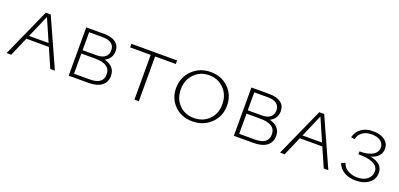

<svg xmlns="http://www.w3.org/2000/svg" viewBox="2 -1094 3591 1726"><g transform="rotate(20 1797.0 -231.0)"><path d="M452 0 372 -182H157L78 0H34L241 -462H288L496 0ZM171 -214H358L264 -429Z M883 -246Q986 -219 986 -128Q986 -67 942 -33.5Q898 0 816 0H628V-462H801Q871 -462 910 -433Q949 -404 949 -352Q949 -279 883 -246ZM797 -430H667V-258H803Q855 -258 882.5 -281Q910 -304 910 -346Q910 -385 881.5 -407.5Q853 -430 797 -430ZM818 -33Q945 -33 945 -128Q945 -226 797 -226H667V-33Z M1497 -462V-428H1299V0H1257V-428H1060V-462Z M1811 6Q1707 6 1640 -60.5Q1573 -127 1573 -227Q1573 -329 1643.5 -398.5Q1714 -468 1819 -468Q1922 -468 1990 -401Q2058 -334 2058 -233Q2058 -130 1987 -62Q1916 6 1811 6ZM1814 -27Q1901 -27 1957.5 -83.5Q2014 -140 2014 -229Q2014 -319 1957.5 -377.5Q1901 -436 1815 -436Q1730 -436 1673.5 -378Q1617 -320 1617 -230Q1617 -141 1672.5 -84Q1728 -27 1814 -27Z M2463 -246Q2566 -219 2566 -128Q2566 -67 2522 -33.5Q2478 0 2396 0H2208V-462H2381Q2451 -462 2490 -433Q2529 -404 2529 -352Q2529 -279 2463 -246ZM2377 -430H2247V-258H2383Q2435 -258 2462.5 -281Q2490 -304 2490 -346Q2490 -385 2461.5 -407.5Q2433 -430 2377 -430ZM2398 -33Q2525 -33 2525 -128Q2525 -226 2377 -226H2247V-33Z M3068 0 2988 -182H2773L2694 0H2650L2857 -462H2904L3112 0ZM2787 -214H2974L2880 -429Z M3426 -244Q3547 -222 3547 -131Q3547 -71 3498 -33.5Q3449 4 3373 4Q3308 4 3261 -24Q3214 -52 3198 -100L3234 -115Q3248 -71 3288.5 -49Q3329 -27 3378 -27Q3437 -27 3473 -56.5Q3509 -86 3509 -131Q3509 -227 3317 -227V-254Q3397 -254 3441.5 -280Q3486 -306 3486 -351Q3486 -390 3454.5 -413Q3423 -436 3370 -436Q3315 -436 3281 -411Q3247 -386 3238 -342L3203 -349Q3218 -406 3262 -436.5Q3306 -467 3373 -467Q3442 -467 3483.5 -436.5Q3525 -406 3525 -355Q3525 -273 3426 -244Z"/></g></svg>

Font: EauTestSC Light
Style: Regular
Weight: 300
Designer: Christian Thalmann (Catharsis Fonts)
Version: Version 0.001;PS 000.001;hotconv 1.0.88;makeotf.lib2.5.64775